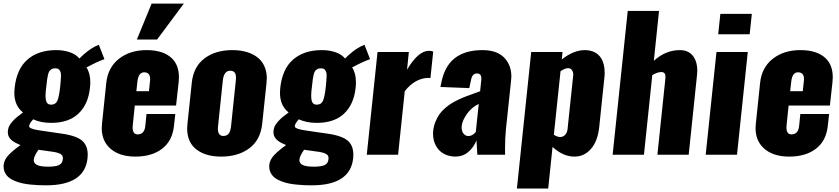

<svg xmlns="http://www.w3.org/2000/svg" viewBox="-25 -871 4724 1081"><path d="M234.4 172.4C379.2 172.4 457 121.6 467.8 20C468.4 13.2 468.8 6.5 468.8 0C468.8 -30.9 460.3 -55.3 443.4 -73.2C423.2 -94.7 384 -109.7 325.7 -118.2C309.1 -120.8 285.4 -124.2 254.6 -128.4C223.9 -132.6 203.1 -135.7 192.4 -137.7C158.2 -143.2 140.5 -150.2 139.2 -158.7C138.2 -168.1 145.7 -181.6 161.6 -199.2C190.6 -185.9 224.4 -179.2 263.2 -179.2C328.6 -179.2 379.7 -196.5 416.5 -231.2C453.3 -265.9 474.9 -314.1 481.4 -376C482.7 -387 483.4 -397.5 483.4 -407.2C483.4 -442.1 476.2 -470.1 461.9 -491.2C502.3 -513 536 -528.6 563 -538.1L531.2 -619.1L507.3 -607.9C480.6 -593.9 452.1 -571.8 421.9 -541.5C409.8 -556.8 392.2 -568.5 368.9 -576.7C345.6 -584.8 319.8 -588.9 291.5 -588.9C224.8 -588.9 170.9 -571.2 129.9 -535.9C88.9 -500.6 64.6 -446.6 57.1 -374C56.2 -365.2 55.7 -356.8 55.7 -348.6C55.7 -300.5 71.9 -263.5 104.5 -237.8C90.2 -227.4 78.6 -218.5 69.8 -211.2C61 -203.9 52.1 -195.1 43 -184.8C33.9 -174.6 27.3 -164.1 23.4 -153.3C20.8 -145.5 19.4 -137.2 19 -128.4C19 -125.5 19.2 -122.4 19.5 -119.1C21.2 -105.8 27.2 -94.2 37.6 -84.2C48 -74.3 65.6 -64.3 90.3 -54.2C64 -35.6 42.2 -17.5 24.9 0.2C7.6 18 -2.1 36.8 -4.4 56.6C-4.7 60.2 -4.9 63.6 -4.9 66.9C-4.9 77.6 -2.9 87.6 1 96.7C6.2 108.7 13.4 118.7 22.7 126.7C32 134.7 43.8 141.6 58.1 147.5C72.4 153.3 86.5 157.8 100.3 160.9C114.2 164 129.9 166.4 147.5 168.2C165 170 180.2 171.1 192.9 171.6C205.6 172.1 219.4 172.4 234.4 172.4ZM245.6 67.4C216 67.4 194.8 64 182.1 57.1C170.7 50.9 165 42 165 30.3C165 29 165.2 27.5 165.5 25.9C166.8 13.2 175.5 -4.7 191.4 -27.8L274.9 -16.1C298 -12.5 313.5 -7.2 321.3 0C326.5 4.6 329.1 11.1 329.1 19.5C329.1 24.1 328.3 29.5 326.7 35.6C323.7 47 315.9 55.2 303.2 60.1C290.5 64.9 271.3 67.4 245.6 67.4ZM263.2 -281.7C246.6 -281.7 236.7 -290.4 233.4 -307.6C232.1 -314.8 231.4 -323.2 231.4 -333C231.4 -347 232.9 -363.9 235.8 -383.8C235.8 -384.8 236 -386.4 236.3 -388.7C238 -404 239.3 -415.4 240.2 -423.1C241.2 -430.7 242.8 -439.5 245.1 -449.2C247.4 -459 250.1 -466.1 253.2 -470.5C256.3 -474.9 260.3 -478.6 265.4 -481.7C270.4 -484.8 276.7 -486.3 284.2 -486.3C290.7 -486.3 296.1 -485.6 300.3 -484.1C304.5 -482.7 307.9 -479.9 310.5 -475.8C313.2 -471.8 315.1 -467.4 316.4 -462.9C317.7 -459 318.4 -453.3 318.4 -445.8V-442.9C318.4 -433.8 317.9 -425.3 316.9 -417.5C316.2 -409.7 315.3 -398.4 314 -383.8C309.7 -345.1 304.4 -318.4 297.9 -303.7C291.3 -289.1 279.8 -281.7 263.2 -281.7Z M745.6 -648.4H859.4L1009.8 -850.6H828.6ZM737.3 10.7C799.2 10.7 849.4 -4.1 887.9 -33.7C926.5 -63.3 948.7 -106.4 954.6 -163.1L961.9 -229H799.8L793 -161.1C789.4 -129.9 775.1 -114.3 750 -114.3C731.1 -114.3 721.7 -127.4 721.7 -153.8C721.7 -158 722 -162.8 722.7 -168L733.9 -276.9H966.3L981 -409.7C981.9 -418.8 982.4 -427.6 982.4 -436C982.4 -481.6 969.1 -517.3 942.4 -543C910.5 -573.6 863.1 -588.9 800.3 -588.9C737.8 -588.9 685.8 -572.4 644.3 -539.6C602.8 -506.7 579.1 -461.3 573.2 -403.3L549.3 -174.8C548.3 -166 547.9 -157.6 547.9 -149.4C547.9 -103.5 562.5 -66.6 591.8 -38.6C626.3 -5.7 674.8 10.7 737.3 10.7ZM742.7 -357.4 748.5 -410.6C752.4 -446.1 765.1 -463.9 786.6 -463.9C809.1 -463.9 820.3 -451.3 820.3 -426.3C820.3 -423 820.1 -419.6 819.8 -416L813.5 -357.4Z M1232.9 -105.5C1212.1 -105.5 1201.7 -119.1 1201.7 -146.5C1201.7 -150.7 1202 -155.4 1202.6 -160.6L1229.5 -417.5C1233.4 -454.3 1247.4 -472.7 1271.5 -472.7C1284.2 -472.7 1293.1 -468.3 1298.3 -459.5C1301.9 -453.3 1303.7 -444.7 1303.7 -433.6C1303.7 -428.7 1303.4 -423.3 1302.7 -417.5L1275.9 -160.6C1273.9 -141.4 1269.4 -127.4 1262.5 -118.7C1255.5 -109.9 1245.6 -105.5 1232.9 -105.5ZM1220.2 10.7C1284 10.7 1336.8 -4.9 1378.7 -36.1C1420.5 -67.4 1444.7 -113.1 1451.2 -173.3L1475.6 -404.8C1476.6 -413.6 1477.1 -422 1477.1 -430.2C1477.1 -450.7 1474.1 -469.4 1468.3 -486.3C1460.1 -509.8 1447.3 -528.9 1429.9 -543.7C1412.5 -558.5 1391.4 -569.7 1366.7 -577.4C1342 -585 1314.1 -588.9 1283.2 -588.9C1219.7 -588.9 1167.3 -573.2 1126 -542C1084.6 -510.7 1060.9 -465 1054.7 -404.8L1030.3 -173.3C1029.3 -164.6 1028.8 -155.9 1028.8 -147.5C1028.8 -127 1031.6 -108.4 1037.1 -91.8C1044.9 -68.4 1057.5 -49.2 1074.7 -34.4C1092 -19.6 1112.8 -8.4 1137.2 -0.7C1161.6 6.9 1189.3 10.7 1220.2 10.7Z M1730 172.4C1874.8 172.4 1952.6 121.6 1963.4 20C1964 13.2 1964.4 6.5 1964.4 0C1964.4 -30.9 1955.9 -55.3 1939 -73.2C1918.8 -94.7 1879.6 -109.7 1821.3 -118.2C1804.7 -120.8 1781 -124.2 1750.2 -128.4C1719.5 -132.6 1698.7 -135.7 1688 -137.7C1653.8 -143.2 1636.1 -150.2 1634.8 -158.7C1633.8 -168.1 1641.3 -181.6 1657.2 -199.2C1686.2 -185.9 1720.1 -179.2 1758.8 -179.2C1824.2 -179.2 1875.3 -196.5 1912.1 -231.2C1948.9 -265.9 1970.5 -314.1 1977.1 -376C1978.4 -387 1979 -397.5 1979 -407.2C1979 -442.1 1971.8 -470.1 1957.5 -491.2C1997.9 -513 2031.6 -528.6 2058.6 -538.1L2026.9 -619.1L2002.9 -607.9C1976.2 -593.9 1947.8 -571.8 1917.5 -541.5C1905.4 -556.8 1887.8 -568.5 1864.5 -576.7C1841.2 -584.8 1815.4 -588.9 1787.1 -588.9C1720.4 -588.9 1666.5 -571.2 1625.5 -535.9C1584.5 -500.6 1560.2 -446.6 1552.7 -374C1551.8 -365.2 1551.3 -356.8 1551.3 -348.6C1551.3 -300.5 1567.5 -263.5 1600.1 -237.8C1585.8 -227.4 1574.2 -218.5 1565.4 -211.2C1556.6 -203.9 1547.7 -195.1 1538.6 -184.8C1529.5 -174.6 1522.9 -164.1 1519 -153.3C1516.4 -145.5 1515 -137.2 1514.6 -128.4C1514.6 -125.5 1514.8 -122.4 1515.1 -119.1C1516.8 -105.8 1522.8 -94.2 1533.2 -84.2C1543.6 -74.3 1561.2 -64.3 1585.9 -54.2C1559.6 -35.6 1537.8 -17.5 1520.5 0.2C1503.3 18 1493.5 36.8 1491.2 56.6C1490.9 60.2 1490.7 63.6 1490.7 66.9C1490.7 77.6 1492.7 87.6 1496.6 96.7C1501.8 108.7 1509 118.7 1518.3 126.7C1527.6 134.7 1539.4 141.6 1553.7 147.5C1568 153.3 1582.1 157.8 1595.9 160.9C1609.8 164 1625.5 166.4 1643.1 168.2C1660.6 170 1675.8 171.1 1688.5 171.6C1701.2 172.1 1715 172.4 1730 172.4ZM1741.2 67.4C1711.6 67.4 1690.4 64 1677.7 57.1C1666.3 50.9 1660.6 42 1660.6 30.3C1660.6 29 1660.8 27.5 1661.1 25.9C1662.4 13.2 1671.1 -4.7 1687 -27.8L1770.5 -16.1C1793.6 -12.5 1809.1 -7.2 1816.9 0C1822.1 4.6 1824.7 11.1 1824.7 19.5C1824.7 24.1 1823.9 29.5 1822.3 35.6C1819.3 47 1811.5 55.2 1798.8 60.1C1786.1 64.9 1766.9 67.4 1741.2 67.4ZM1758.8 -281.7C1742.2 -281.7 1732.3 -290.4 1729 -307.6C1727.7 -314.8 1727.1 -323.2 1727.1 -333C1727.1 -347 1728.5 -363.9 1731.4 -383.8C1731.4 -384.8 1731.6 -386.4 1731.9 -388.7C1733.6 -404 1734.9 -415.4 1735.8 -423.1C1736.8 -430.7 1738.4 -439.5 1740.7 -449.2C1743 -459 1745.7 -466.1 1748.8 -470.5C1751.9 -474.9 1755.9 -478.6 1761 -481.7C1766 -484.8 1772.3 -486.3 1779.8 -486.3C1786.3 -486.3 1791.7 -485.6 1795.9 -484.1C1800.1 -482.7 1803.5 -479.9 1806.2 -475.8C1808.8 -471.8 1810.7 -467.4 1812 -462.9C1813.3 -459 1814 -453.3 1814 -445.8V-442.9C1814 -433.8 1813.5 -425.3 1812.5 -417.5C1811.8 -409.7 1810.9 -398.4 1809.6 -383.8C1805.3 -345.1 1800 -318.4 1793.5 -303.7C1786.9 -289.1 1775.4 -281.7 1758.8 -281.7Z M2040 0H2216.3L2253.9 -357.9C2291 -404.5 2333.7 -429.4 2381.8 -432.6C2389.6 -432.6 2395.2 -432.3 2398.4 -431.6L2414.1 -580.6C2405.9 -583.5 2397.9 -585 2390.1 -585C2349.8 -585 2308.6 -549.5 2266.6 -478.5L2276.9 -578.1H2100.6Z M2538.6 10.7C2566.6 10.7 2590.8 2.1 2611.3 -15.1C2631.8 -32.4 2647.3 -54.2 2657.7 -80.6C2657.7 -78.3 2659.3 -51.4 2662.6 0H2818.8C2818.5 -10.4 2818.4 -20.5 2818.4 -30.3C2818.4 -72.9 2820.1 -111.3 2823.7 -145.5L2852.5 -417C2853.5 -425.1 2854 -432.9 2854 -440.4C2854 -480.5 2842.3 -514 2818.8 -541C2791.2 -572.9 2748.9 -588.9 2691.9 -588.9C2625.5 -588.9 2572.9 -573.4 2534.2 -542.5C2495.4 -511.6 2470.2 -463.9 2458.5 -399.4C2458.2 -399.1 2457.5 -396.2 2456.5 -390.6C2455.6 -385.1 2455.1 -382 2455.1 -381.3L2617.2 -375L2627 -420.4C2631.2 -445.1 2642.4 -457.5 2660.6 -457.5C2676.9 -457.5 2685.1 -447.9 2685.1 -428.7C2685.1 -425.8 2684.9 -422.5 2684.6 -418.9L2678.2 -357.4C2670.7 -354.5 2659.1 -350.2 2643.3 -344.5C2627.5 -338.8 2614 -333.9 2602.8 -329.8C2591.6 -325.8 2577.8 -320 2561.5 -312.5C2545.2 -305 2531.2 -297.7 2519.5 -290.5C2507.8 -283.4 2495.4 -274.3 2482.2 -263.2C2469 -252.1 2458.1 -240.5 2449.5 -228.3C2440.8 -216.1 2433.2 -201.7 2426.5 -185.1C2419.8 -168.5 2415.5 -150.7 2413.6 -131.8C2413.2 -127.3 2413.1 -122.6 2413.1 -117.7C2413.1 -105 2414.6 -92.8 2417.5 -81.1C2421.7 -64.8 2428.7 -49.8 2438.5 -36.1C2448.2 -22.5 2461.8 -11.3 2479 -2.7C2496.3 5.9 2516.1 10.4 2538.6 10.7ZM2612.3 -105C2600.3 -105 2590.5 -110.4 2583 -121.1C2577.1 -129.9 2574.2 -140.6 2574.2 -153.3C2574.2 -156.6 2574.4 -160 2574.7 -163.6C2577.3 -184.1 2587.4 -206.5 2605 -231C2622.6 -255.4 2644.4 -273.6 2670.4 -285.6L2653.8 -127.9C2641.1 -112.6 2627.3 -105 2612.3 -105Z M2885.3 190.4H3061.5L3085.9 -43.9C3125.3 -7.5 3166.3 10.7 3209 10.7C3246.4 10.7 3277.7 -3.9 3302.7 -33.2C3327.8 -62.5 3343.1 -102.9 3348.6 -154.3L3377.4 -429.7C3378.7 -440.8 3379.4 -451.3 3379.4 -461.4C3379.4 -495.9 3372.4 -523.8 3358.4 -544.9C3340.5 -572.3 3312 -586.9 3272.9 -588.9H3267.6C3225.9 -588.9 3182.8 -571.5 3138.2 -536.6L3142.1 -578.1H2965.8ZM3127.4 -99.6C3117.4 -99.9 3106 -104.2 3093.3 -112.3L3130.9 -470.2C3146.5 -480.3 3158.9 -485.8 3168 -486.8C3169.9 -487.1 3171.7 -487.3 3173.3 -487.3C3182.5 -487.3 3189.6 -483.7 3194.8 -476.6C3200 -469.7 3202.6 -461.4 3202.6 -451.7C3202.6 -449.7 3202.5 -447.6 3202.1 -445.3L3170.4 -143.6C3169.1 -130.9 3164.6 -120.3 3156.7 -111.8C3149.3 -103.7 3140 -99.6 3128.9 -99.6Z M3424.3 0H3600.6L3647.5 -448.2C3666 -459 3682.3 -464.7 3696.3 -465.3C3706.7 -465.7 3713.8 -462.8 3717.5 -456.8C3721.3 -450.8 3722.5 -441.2 3721.2 -428.2L3676.3 0H3852.5L3899.4 -449.2C3900.4 -458 3900.9 -466.5 3900.9 -474.6C3900.9 -505.2 3894 -530.6 3880.4 -550.8C3863.1 -576.2 3837.1 -588.9 3802.2 -588.9C3749.5 -588.9 3700.8 -568.8 3656.2 -528.8L3685.5 -809.6H3509.3Z M3948.2 0H4124.5L4185.1 -578.1H4008.8ZM4018.6 -678.2H4195.8L4208 -793H4030.8Z M4418.5 10.7C4480.3 10.7 4530.5 -4.1 4569.1 -33.7C4607.7 -63.3 4629.9 -106.4 4635.7 -163.1L4643.1 -229H4481L4474.1 -161.1C4470.5 -129.9 4456.2 -114.3 4431.2 -114.3C4412.3 -114.3 4402.8 -127.4 4402.8 -153.8C4402.8 -158 4403.2 -162.8 4403.8 -168L4415 -276.9H4647.5L4662.1 -409.7C4663.1 -418.8 4663.6 -427.6 4663.6 -436C4663.6 -481.6 4650.2 -517.3 4623.5 -543C4591.6 -573.6 4544.3 -588.9 4481.4 -588.9C4418.9 -588.9 4366.9 -572.4 4325.4 -539.6C4283.9 -506.7 4260.3 -461.3 4254.4 -403.3L4230.5 -174.8C4229.5 -166 4229 -157.6 4229 -149.4C4229 -103.5 4243.7 -66.6 4272.9 -38.6C4307.5 -5.7 4356 10.7 4418.5 10.7ZM4423.8 -357.4 4429.7 -410.6C4433.6 -446.1 4446.3 -463.9 4467.8 -463.9C4490.2 -463.9 4501.5 -451.3 4501.5 -426.3C4501.5 -423 4501.3 -419.6 4501 -416L4494.6 -357.4Z"/></svg>

Font: Oswald
Style: Heavy
Weight: 800
Designer: Vernon Adams
Foundry: Vernon Adams
Version: 3.0; ttfautohint (v0.95.6-bc232) -l 8 -r 50 -G 200 -x 0 -w "